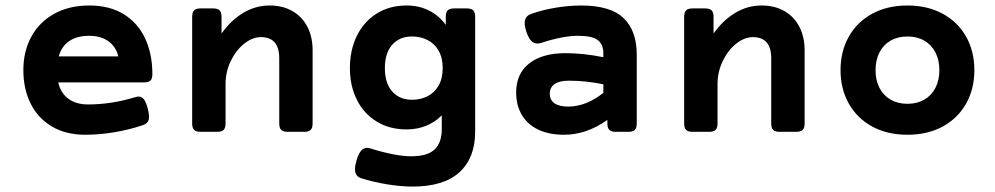

<svg xmlns="http://www.w3.org/2000/svg" viewBox="-20 -482 3638 702"><path d="M537.1 -210.9Q537.1 -194.3 530 -187.5Q522.9 -180.7 506.3 -180.7H192.9Q202.1 -141.1 230.5 -120.6Q258.8 -100.1 301.8 -100.1Q387.2 -100.1 475.6 -127Q481.4 -128.9 487.3 -128.9Q498 -128.9 505.9 -119.1Q513.7 -109.4 520 -85.9Q524.9 -67.9 524.9 -55.2Q524.9 -42.5 519.3 -35.4Q513.7 -28.3 501 -23.9Q451.2 -7.3 397.2 1.7Q343.3 10.7 292 10.7Q220.7 10.7 169.7 -19.5Q118.7 -49.8 92 -103.3Q65.4 -156.7 65.4 -225.6Q65.4 -293.9 94.5 -347.7Q123.5 -401.4 178.2 -431.6Q232.9 -461.9 306.6 -461.9Q380.9 -461.9 432.6 -429.9Q484.4 -397.9 510.7 -341.3Q537.1 -284.7 537.1 -210.9ZM194.8 -275.9H412.6Q404.3 -311 376.5 -331.1Q348.6 -351.1 306.6 -351.1Q262.2 -351.1 233.9 -332.3Q205.6 -313.5 194.8 -275.9Z M1123 -297.9V-30.8Q1123 -14.2 1116 -7.1Q1108.9 0 1092.3 0H1031.7Q1015.1 0 1008.1 -7.1Q1001 -14.2 1001 -30.8V-269Q1001 -346.2 934.1 -346.2Q902.8 -346.2 872.8 -322.3Q842.8 -298.3 823.7 -258.8Q804.7 -219.2 804.7 -174.8V-30.8Q804.7 -14.2 797.6 -7.1Q790.5 0 773.9 0H713.4Q696.8 0 689.7 -7.1Q682.6 -14.2 682.6 -30.8V-420.4Q682.6 -437 689.7 -444.1Q696.8 -451.2 713.4 -451.2H759.3Q775.9 -451.2 783 -444.1Q790 -437 790 -420.4V-359.4Q824.2 -407.7 869.1 -434.8Q914.1 -461.9 965.8 -461.9Q1013.7 -461.9 1049.3 -441.4Q1085 -420.9 1104 -383.8Q1123 -346.7 1123 -297.9Z M1609.9 -391.1V-420.4Q1609.9 -437 1616.9 -444.1Q1624 -451.2 1640.6 -451.2H1686.5Q1703.1 -451.2 1710.2 -444.1Q1717.3 -437 1717.3 -420.4V-0.5Q1717.3 95.2 1659.9 147.7Q1602.5 200.2 1488.3 200.2Q1446.3 200.2 1396.5 192.1Q1346.7 184.1 1301.3 169.9Q1277.8 162.6 1277.8 136.2Q1277.8 124.5 1284.2 102.1Q1291.5 79.1 1300.5 68.8Q1309.6 58.6 1321.8 58.6Q1328.1 58.6 1333.5 60.5Q1426.8 89.4 1483.4 89.4Q1542.5 89.4 1568.8 64.7Q1595.2 40 1595.2 -10.3V-60.1Q1570.3 -35.2 1537.6 -22Q1504.9 -8.8 1466.8 -8.8Q1404.3 -8.8 1357.2 -37.6Q1310.1 -66.4 1284.7 -117.4Q1259.3 -168.5 1259.3 -232.9Q1259.3 -298.8 1284.7 -350.8Q1310.1 -402.8 1357.2 -432.4Q1404.3 -461.9 1466.8 -461.9Q1511.7 -461.9 1548.3 -443.6Q1585 -425.3 1609.9 -391.1ZM1387.2 -232.9Q1387.2 -177.7 1414.1 -147.5Q1440.9 -117.2 1486.3 -117.2Q1517.6 -117.2 1543.2 -130.1Q1568.8 -143.1 1583.7 -169.2Q1598.6 -195.3 1598.6 -232.9Q1598.6 -270.5 1583.7 -296.6Q1568.8 -322.8 1543.2 -335.7Q1517.6 -348.6 1486.3 -348.6Q1440.9 -348.6 1414.1 -318.4Q1387.2 -288.1 1387.2 -232.9Z M2308.1 -282.7V-30.8Q2308.1 -14.2 2301 -7.1Q2293.9 0 2277.3 0H2231.4Q2214.8 0 2207.8 -7.1Q2200.7 -14.2 2200.7 -30.8V-43.5Q2124.5 10.7 2042 10.7Q1987.3 10.7 1948 -8.1Q1908.7 -26.9 1887.9 -61.8Q1867.2 -96.7 1867.2 -144Q1867.2 -212.4 1914.8 -250Q1962.4 -287.6 2047.9 -287.6Q2112.8 -287.6 2186 -272.9V-287.1Q2186 -319.8 2165.5 -335.4Q2145 -351.1 2093.3 -351.1Q2064.5 -351.1 2029.1 -344Q1993.7 -336.9 1959 -325.2Q1950.7 -322.8 1944.8 -322.8Q1932.6 -322.8 1923.1 -331.8Q1913.6 -340.8 1905.8 -362.3Q1898.4 -383.3 1898.4 -397.5Q1898.4 -422.4 1920.9 -430.7Q1964.4 -446.3 2013.2 -454.1Q2062 -461.9 2105 -461.9Q2212.4 -461.9 2260.3 -415.5Q2308.1 -369.1 2308.1 -282.7ZM2057.6 -92.3Q2091.3 -92.3 2124.3 -105.7Q2157.2 -119.1 2186 -142.6V-173.8Q2121.6 -187 2060.1 -187Q2025.9 -187 2008.1 -174.8Q1990.2 -162.6 1990.2 -139.2Q1990.2 -116.2 2007.6 -104.2Q2024.9 -92.3 2057.6 -92.3Z M2921.9 -297.9V-30.8Q2921.9 -14.2 2914.8 -7.1Q2907.7 0 2891.1 0H2830.6Q2814 0 2806.9 -7.1Q2799.8 -14.2 2799.8 -30.8V-269Q2799.8 -346.2 2732.9 -346.2Q2701.7 -346.2 2671.6 -322.3Q2641.6 -298.3 2622.6 -258.8Q2603.5 -219.2 2603.5 -174.8V-30.8Q2603.5 -14.2 2596.4 -7.1Q2589.4 0 2572.8 0H2512.2Q2495.6 0 2488.5 -7.1Q2481.4 -14.2 2481.4 -30.8V-420.4Q2481.4 -437 2488.5 -444.1Q2495.6 -451.2 2512.2 -451.2H2558.1Q2574.7 -451.2 2581.8 -444.1Q2588.9 -437 2588.9 -420.4V-359.4Q2623 -407.7 2668 -434.8Q2712.9 -461.9 2764.6 -461.9Q2812.5 -461.9 2848.1 -441.4Q2883.8 -420.9 2902.8 -383.8Q2921.9 -346.7 2921.9 -297.9Z M3542.5 -225.6Q3542.5 -157.2 3512.5 -103.5Q3482.4 -49.8 3427 -19.5Q3371.6 10.7 3297.9 10.7Q3224.1 10.7 3168.7 -19.5Q3113.3 -49.8 3083.3 -103.5Q3053.2 -157.2 3053.2 -225.6Q3053.2 -293.9 3083.3 -347.7Q3113.3 -401.4 3168.7 -431.6Q3224.1 -461.9 3297.9 -461.9Q3371.6 -461.9 3427 -431.6Q3482.4 -401.4 3512.5 -347.7Q3542.5 -293.9 3542.5 -225.6ZM3181.2 -225.6Q3181.2 -188.5 3195.6 -160.6Q3210 -132.8 3236.3 -117.7Q3262.7 -102.5 3297.9 -102.5Q3333 -102.5 3359.4 -117.7Q3385.7 -132.8 3400.1 -160.6Q3414.6 -188.5 3414.6 -225.6Q3414.6 -262.7 3400.1 -290.5Q3385.7 -318.4 3359.4 -333.5Q3333 -348.6 3297.9 -348.6Q3262.7 -348.6 3236.3 -333.5Q3210 -318.4 3195.6 -290.5Q3181.2 -262.7 3181.2 -225.6Z"/></svg>

Font: Courier Prime Sans
Style: Bold
Weight: 700
Designer: Alan Dague-Greene
Foundry: Quote-Unquote Apps
Version: Version 3.020